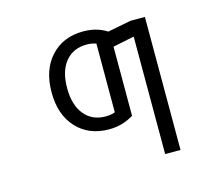

<svg xmlns="http://www.w3.org/2000/svg" viewBox="-105 -676 1210 1036"><g transform="rotate(-15 500.0 -158.0)"><path d="M438.5 -60.5Q468.8 -60.5 491.2 -69.3V-453.1Q467.8 -461.9 438.5 -461.9Q363.3 -461.9 319.8 -409.2Q276.4 -356.4 276.4 -261.7Q276.4 -167 319.8 -113.8Q363.3 -60.5 438.5 -60.5ZM701.2 -524.4H781.2V218.8H695.3V-437.5L576.2 -413.1V-27.3Q514.6 11.7 438.5 11.7Q326.2 11.7 257.8 -62Q189.5 -135.7 189.5 -261.2Q189.5 -386.7 257.8 -460.9Q326.2 -535.2 438.5 -535.2Q514.6 -535.2 570.3 -499Z"/></g></svg>

Font: GenEi Gothic M Regular
Style: Regular
Weight: 400
Designer: o_tamon (Modified); [Source Han Sans]
Ryoko NISHIZUKA  (kana & ideographs); Paul D. Hunt (Latin, Greek & Cyrillic); Wenl
Version: Version 1.1a;Original Version 1.004